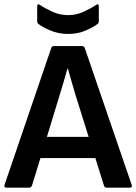

<svg xmlns="http://www.w3.org/2000/svg" viewBox="-22 -868 630 888"><path d="M9 0Q-5 0 -1 -13L215 -646Q218 -655 228 -655H356Q367 -655 370 -646L587 -13Q591 0 578 0H472Q462 0 459 -9L419 -137H165L126 -10Q122 0 112 0ZM252 -422 195 -235H388L330 -420Q320 -453 310.5 -485.5Q301 -518 292 -551H290Q281 -519 271.5 -486.5Q262 -454 252 -422ZM293 -711Q247 -711 208.5 -728Q170 -745 155 -758Q150 -762 150 -771V-837Q150 -854 163 -845Q183 -831 218.5 -814.5Q254 -798 293 -798Q331 -798 366.5 -814.5Q402 -831 422 -845Q435 -854 435 -837V-771Q435 -762 430 -758Q415 -745 377 -728Q339 -711 293 -711Z"/></svg>

Font: Sofia Sans
Style: Bold
Weight: 700
Designer: Botio Nikoltchev, Ani Petrova
Foundry: lettersoup
Version: Version 4.100; ttfautohint (v1.8.4.7-5d5b)